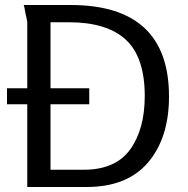

<svg xmlns="http://www.w3.org/2000/svg" viewBox="-20 -748 754 768"><path d="M89 -662Q87 -668 87 -672L82 -694L78 -716Q75 -726 75 -728H262Q656 -728 656 -362Q656 -197 572.5 -98.5Q489 0 326 0H89V-331H8V-395H89ZM182 -331V-69H314Q442 -69 500.5 -150Q559 -231 559 -364Q559 -519 483.5 -589Q408 -659 255 -659H182V-395H337V-331Z"/></svg>

Font: Rosario
Style: Regular
Weight: 400
Designer: Hector Gatti
Foundry: Omnibus-Type
Version: Version 1.002